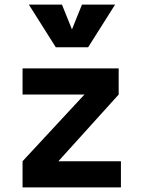

<svg xmlns="http://www.w3.org/2000/svg" viewBox="-20 -815 626 835"><path d="M78.1 0V-113.8L347.2 -403.8H78.1V-517.6H496.1V-403.8L233.9 -113.8H505.9V0ZM222.7 -609.4 105.5 -794.9H249.5L293 -687L336.4 -794.9H480.5L363.3 -609.4Z"/></svg>

Font: Caskaydia Cove
Style: Bold
Weight: 700
Monospace: yes
Designer: Aaron Bell
Foundry: Saja Typeworks
Version: Version 4.300; ttfautohint (v1.8.3)